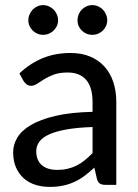

<svg xmlns="http://www.w3.org/2000/svg" viewBox="-20 -724 539 752"><path d="M31.5 0ZM393.5 0Q379.5 0 372 -4.5Q364.5 -9 360 -22L349.5 -67.5Q330 -49.5 311 -35.2Q292 -21 271.2 -11.5Q250.5 -2 227 3Q203.5 8 174.5 8Q144.5 8 118.5 -0.2Q92.5 -8.5 73.2 -25.5Q54 -42.5 42.8 -67.8Q31.5 -93 31.5 -127.5Q31.5 -157.5 47.8 -185Q64 -212.5 100.8 -234.2Q137.5 -256 196.8 -270Q256 -284 342.5 -286V-324Q342.5 -381.5 317.8 -410.8Q293 -440 245 -440Q212.5 -440 190.8 -431.8Q169 -423.5 153.2 -413.8Q137.5 -404 125.5 -396Q113.5 -388 101.5 -388Q91.5 -388 84.8 -393.2Q78 -398.5 73 -405.5L56 -436.5Q98.5 -476.5 147.8 -496.5Q197 -516.5 256.5 -516.5Q299.5 -516.5 333 -502.5Q366.5 -488.5 389.2 -463.2Q412 -438 423.8 -402.5Q435.5 -367 435.5 -324V0ZM203 -58.5Q225.5 -58.5 244.8 -63Q264 -67.5 280.8 -76Q297.5 -84.5 312.5 -96.8Q327.5 -109 342.5 -124.5V-226.5Q282.5 -224.5 240.5 -217Q198.5 -209.5 172.2 -197.5Q146 -185.5 134 -168.8Q122 -152 122 -132Q122 -112.5 128.2 -98.5Q134.5 -84.5 145.5 -75.8Q156.5 -67 171.2 -62.8Q186 -58.5 203 -58.5ZM207.5 -644.5Q207.5 -632.5 202.8 -622.2Q198 -612 190 -604.2Q182 -596.5 171.2 -592Q160.5 -587.5 148.5 -587.5Q137 -587.5 126.5 -592Q116 -596.5 108.2 -604.2Q100.5 -612 95.8 -622.2Q91 -632.5 91 -644.5Q91 -656.5 95.8 -667.5Q100.5 -678.5 108.2 -686.5Q116 -694.5 126.5 -699.2Q137 -704 148.5 -704Q160.5 -704 171.2 -699.2Q182 -694.5 190 -686.5Q198 -678.5 202.8 -667.5Q207.5 -656.5 207.5 -644.5ZM400 -644.5Q400 -632.5 395.2 -622.2Q390.5 -612 382.8 -604.2Q375 -596.5 364.2 -592Q353.5 -587.5 341.5 -587.5Q329.5 -587.5 319 -592Q308.5 -596.5 300.5 -604.2Q292.5 -612 288 -622.2Q283.5 -632.5 283.5 -644.5Q283.5 -656.5 288 -667.5Q292.5 -678.5 300.5 -686.5Q308.5 -694.5 319 -699.2Q329.5 -704 341.5 -704Q353.5 -704 364.2 -699.2Q375 -694.5 382.8 -686.5Q390.5 -678.5 395.2 -667.5Q400 -656.5 400 -644.5Z"/></svg>

Font: Lato Medium
Style: Regular
Weight: 500
Designer: Lukasz Dziedzic
Foundry: tyPoland Lukasz Dziedzic
Version: Version 2.006; 2014-01-15